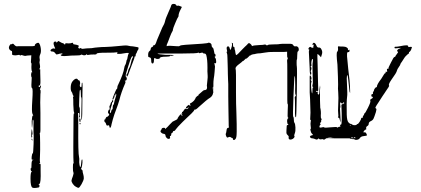

<svg xmlns="http://www.w3.org/2000/svg" viewBox="-20 -948 2123 969"><path d="M172 -732Q176 -732 177 -730Q184 -720 186 -702Q188 -684 183 -674Q178 -663 180 -653Q182 -643 180 -639Q178 -634 181 -622Q184 -608 180 -602Q179 -600 178 -599V-598H179Q183 -600 183 -597V-582Q183 -558 184 -544Q185 -518 180 -517Q169 -514 179 -509Q181 -508 182 -508.5Q183 -509 182 -511Q180 -516 184 -516Q190 -516 183 -501Q180 -494 183 -495Q185 -496 185 -483Q184 -479 184 -473Q183 -460 183 -431Q183 -426 183.5 -407Q184 -388 184 -378V-333Q185 -277 182 -277Q180 -278 180 -277Q180 -276 181 -273Q182 -271 182.5 -228Q183 -185 182 -170Q180 -134 182 -130Q184 -126 179 -124Q175 -122 180 -122Q185 -122 185 -116V-86Q187 -25 179 -20Q171 -16 176 -16Q178 -16 179 -12.5Q180 -9 178.5 -5.5Q177 -2 175 -2Q152 3 144 -1Q134 -5 134 -46Q134 -76 139 -81Q142 -84 140 -85Q138 -84 137 -85.5Q136 -87 135 -91Q133 -99 137 -99Q139 -99 139 -118Q139 -136 145 -140L149 -142Q149 -143 145 -142Q141 -141 140 -144Q139 -147 140 -158Q142 -174 145 -174Q148 -173 149.5 -221Q151 -269 149 -282V-315Q151 -340 147 -344Q144 -346 144 -323L142 -303Q140 -305 140 -336Q142 -365 146 -365Q150 -364 145 -371Q145 -372 144 -373Q139 -383 143 -442Q147 -501 142 -503Q137 -504 139 -532Q141 -560 139 -560Q137 -560 137 -573Q138 -584 141 -584Q143 -582 143 -583Q143 -584 142 -586Q137 -595 139 -623Q139 -631 137 -631Q135 -631 137 -650L138 -669L123 -668Q120 -668 116 -667.5Q112 -667 110 -666H107Q102 -666 97 -668Q88 -672 85 -669Q82 -666 80 -669Q78 -673 69 -670Q60 -668 50.5 -669Q41 -670 41 -674V-685Q41 -691 38 -691Q35 -691 29 -697Q22 -705 27 -716Q32 -725 34 -725Q36 -723 41 -726Q46 -730 51 -723Q61 -711 71 -715H103H145Q156 -715 156 -719Q155 -723 161 -727.5Q167 -732 172 -732ZM140 -297Q141 -296 142.5 -288.5Q144 -281 144 -275Q144 -269 143 -268Q140 -268 142 -262Q144 -256 140 -254Q139 -254 138.5 -255Q138 -256 138 -259.5Q138 -263 138 -266Q138 -269 138 -275ZM141 -248 143 -244Q144 -241 144 -240Q143 -237 140 -243Q138 -246 140 -248Z M274 -741Q277 -741 282 -737Q294 -730 297 -730Q302 -730 302 -727Q302 -724 307 -724Q311 -724 309 -727Q309 -728 309.5 -728.5Q310 -729 312.5 -729.5Q315 -730 318 -729.5Q321 -729 326 -729Q337 -729 341 -731Q349 -734 349 -729Q349 -724 355 -724Q383 -720 377 -713Q372 -711 377 -705Q382 -700 382 -703Q382 -708 389 -704Q395 -700 401 -702Q411 -704 443 -705Q447 -706 458.5 -707.5Q470 -709 474 -709Q492 -711 512 -711Q541 -712 570 -715Q615 -720 623 -718Q624 -718 628 -717Q632 -716 638.5 -715Q645 -714 651 -714Q678 -710 679 -708Q680 -699 675 -694Q673 -691 672 -688Q672 -685 667 -677Q665 -674 664.5 -670Q664 -666 665 -666Q667 -664 663 -664Q659 -664 659 -660Q659 -656 655 -646Q645 -621 638 -601Q625 -563 622 -562Q620 -561 619 -565Q617 -572 621 -575Q625 -579 626 -588Q627 -595 631 -603Q637 -611 643 -639Q645 -650 649 -656Q654 -664 649 -664Q647 -664 644 -660Q640 -654 629 -619Q616 -578 614.5 -570Q613 -562 617 -559Q620 -557 620 -552Q620 -547 617.5 -543.5Q615 -540 612 -541Q609 -542 609 -541.5Q609 -541 611 -539Q615 -535 612 -528Q591 -480 583 -445Q580 -431 557 -370Q549 -346 543 -321Q540 -302 535 -303Q533 -303 532 -310Q531 -318 525 -315Q518 -312 516 -320Q514 -329 510 -331Q508 -332 507 -335.5Q506 -339 506.5 -342Q507 -345 509 -345Q512 -345 512 -348Q512 -350 516 -356Q519 -359 521 -359Q521 -357 527 -363Q534 -370 529 -374Q523 -378 526 -387Q528 -395 532 -395Q535 -395 533 -403Q531 -412 534 -415Q537 -418 539 -428Q541 -434 544 -434L545 -436Q545 -437 545 -438Q544 -442 548 -442Q553 -442 551 -436Q549 -430 546 -430Q543 -430 545 -427Q547 -424 539 -403Q533 -383 536 -378Q538 -375 540 -382Q541 -383 541 -385Q542 -394 547 -396Q549 -397 549 -409L551 -419Q552 -418 554 -421Q555 -423 555 -425Q559 -444 562 -452Q569 -470 566 -474Q563 -478 563 -471Q563 -468 562 -466.5Q561 -465 559 -466Q557 -468 557 -465Q557 -464 558 -461Q558 -456 557 -456Q554 -458 554 -453Q554 -448 551 -446Q545 -444 550 -456Q551 -459 552 -462Q556 -472 562 -486Q568 -499 569 -499Q572 -499 572 -506Q572 -514 577 -522Q603 -576 607 -605Q609 -617 612 -620Q615 -624 617 -634Q619 -647 621 -647Q622 -647 624 -660Q626 -672 629 -677Q632 -681 626 -681Q624 -681 620 -681Q601 -678 600 -678Q598 -677 591 -676.5Q584 -676 581 -676Q571 -675 571 -678Q571 -679 572 -680Q573 -683 572.5 -684Q572 -685 569 -684Q563 -682 516 -682Q468 -682 468 -677Q468 -672 451 -673Q435 -673 427 -671Q421 -669 418 -673Q416 -675 415 -674Q415 -670 408.5 -669Q402 -668 396 -671Q391 -674 388 -671Q385 -668 361 -668Q338 -668 322 -666Q288 -663 287 -669Q285 -673 290 -673Q295 -673 295 -676Q295 -680 288 -678Q286 -678 281.5 -677Q277 -676 275 -675Q273 -675 270 -674Q267 -674 266 -673Q265 -672 259 -679Q253 -688 244 -688Q235 -688 235 -693Q235 -697 241.5 -701Q248 -705 253 -703Q258 -702 258.5 -703Q259 -704 254 -714Q248 -730 252 -735Q255 -739 260 -738.5Q265 -738 265 -734Q265 -730 270 -737Q273 -741 274 -741ZM366 -551Q371 -551 373 -546Q374 -542 377 -543Q379 -544 381 -541Q383 -538 384 -533Q385 -528 384 -525Q380 -511 388 -508Q389 -507 390 -508Q391 -509 391.5 -511.5Q392 -514 392 -518Q392 -531 395 -531Q398 -531 396 -471Q395 -437 395 -373Q394 -342 392 -342Q389 -350 391 -402Q393 -457 390 -457Q388 -457 388 -476Q388 -494 385 -495Q381 -497 380 -451Q378 -406 381 -406Q383 -406 383 -393Q383 -391 383 -385.5Q383 -380 383 -375Q383 -370 383 -367Q385 -355 381 -355Q379 -355 379 -359Q383 -378 376 -378Q372 -378 374 -372Q375 -369 375 -317Q374 -172 379 -155Q381 -146 380 -138Q379 -130 381 -117.5Q383 -105 385 -105Q389 -105 391 -136Q392 -144 395 -143Q396 -143 396 -139Q397 -129 394.5 -114.5Q392 -100 390 -98Q387 -97 393 -91Q399 -86 397 -84Q396 -83 400 -69Q403 -59 403 -48Q402 -37 391.5 -18.5Q381 0 376 0Q372 0 364 -5Q354 -10 347 -20.5Q340 -31 341 -38L343 -45Q344 -48 344 -49L345 -51Q346 -53 347 -56.5Q348 -60 349 -63Q353 -74 350 -79Q348 -83 348 -103Q348 -123 350 -123Q353 -123 351 -133Q350 -139 350 -206Q351 -272 351 -353Q351 -376 354 -376Q357 -376 355 -378Q351 -381 350 -420Q350 -453 349 -454Q347 -456 351 -462Q352 -465 352 -465Q350 -464 349 -465.5Q348 -467 347 -471Q345 -481 341 -485Q336 -492 337 -510Q338 -529 348 -540Q358 -551 366 -551ZM383 -351Q384 -351 384 -350Q388 -346 386 -337Q385 -327 382 -334Q378 -348 383 -351ZM381 -323Q379 -326 384 -326Q389 -326 387 -323Q385 -320 384 -320Q383 -320 381 -323Z M859 -928Q866 -928 870 -921Q872 -917 876 -919Q880 -921 889 -917L898 -913L892 -901Q881 -881 881 -867Q881 -864 879 -862Q876 -859 864.5 -831.5Q853 -804 853 -800Q853 -793 849 -788Q845 -782 837 -761Q829 -739 828 -737Q824 -729 822 -723Q820 -715 822 -715Q828 -719 869 -715Q884 -713 888 -717Q891 -720 917 -722Q1028 -728 1031 -732Q1033 -734 1040 -731Q1048 -727 1048 -719Q1048 -711 1054 -707Q1058 -704 1060 -690Q1062 -675 1065 -675Q1068 -675 1068 -668Q1068 -662 1064 -662Q1062 -662 1066 -656Q1071 -651 1071 -638Q1071 -631 1070 -629.5Q1069 -628 1066 -629Q1060 -632 1063 -623Q1065 -615 1065 -612Q1065 -611 1063 -585Q1061 -562 1059 -553Q1057 -542 1056.5 -515.5Q1056 -489 1058 -487Q1061 -486 1058 -478L1057 -525V-526Q1059 -511 1056 -510Q1052 -508 1055 -492Q1059 -467 1039 -454Q1026 -447 982 -407Q968 -393 963 -395Q961 -395 960 -393Q962 -391 947 -376Q944 -373 927.5 -357.5Q911 -342 902 -333Q873 -304 868 -296Q863 -287 858 -287Q853 -287 853 -283Q853 -279 848 -277Q844 -276 844 -268Q844 -262 840 -262Q836 -262 838 -256Q840 -250 835 -248Q828 -245 821 -252Q815 -258 815 -265Q815 -272 804 -273Q799 -274 795 -277.5Q791 -281 790 -284.5Q789 -288 792 -290Q794 -292 796 -298Q798 -303 807 -303Q814 -303 813 -300Q811 -295 815 -298Q818 -300 825 -307Q827 -309 837.5 -320.5Q848 -332 851 -334Q876 -345 876 -349Q876 -352 883 -361.5Q890 -371 892 -371Q893 -371 894 -370Q895 -369 894 -368Q893 -367 895 -366Q897 -365 899 -365Q905 -365 900 -368Q895 -371 895 -374Q895 -376 898 -375Q900 -374 900 -376Q900 -376 899 -378Q897 -383 900 -383Q903 -383 909 -393Q915 -402 919 -399Q923 -395 929 -401Q934 -406 931 -406Q929 -406 925 -402Q922 -399 919 -403Q917 -407 926 -414Q935 -422 936 -417Q937 -413 940 -414Q943 -416 939 -422Q938 -426 938.5 -425.5Q939 -425 945.5 -429Q952 -433 959 -440L966 -450Q965 -453 971.5 -459.5Q978 -466 980 -465Q982 -465 981 -467Q980 -468 984 -472Q988 -476 995 -481.5Q1002 -487 1006 -491Q1013 -495 1018 -493Q1021 -492 1022 -495Q1023 -498 1026 -507Q1030 -515 1030 -503Q1032 -481 1025 -478Q1021 -477 1016 -487Q1015 -489 1014 -491Q1016 -494 1021 -496Q1027 -498 1024 -516Q1024 -519 1026.5 -540Q1029 -561 1028 -567Q1026 -590 1027 -606Q1027 -649 1021 -670Q1018 -679 1009 -678Q1006 -678 1004 -681Q1001 -684 993 -681Q984 -678 984 -681Q984 -684 981 -682Q974 -678 903 -678H858H793H783Q765 -677 787 -674Q815 -670 840 -671Q857 -671 857 -669Q857 -669 854 -668Q851 -667 847.5 -666.5Q844 -666 843 -667Q841 -669 839 -666Q837 -662 820 -662Q786 -662 786 -654Q786 -651 777 -650.5Q768 -650 765 -653Q761 -657 759 -654.5Q757 -652 757 -645Q757 -628 750 -627.5Q743 -627 743 -644Q743 -657 736 -658Q728 -660 728 -663Q726 -684 734 -690Q740 -694 740 -698Q741 -709 748 -711Q753 -712 753 -717Q753 -720 757 -720Q761 -719 764.5 -725.5Q768 -732 772 -745Q774 -751 780 -764Q785 -774 791 -790Q797 -806 799 -809Q810 -827 813 -841Q815 -853 833 -893Q843 -915 843 -917Q845 -930 859 -928Z M1443 -727Q1457 -727 1460 -720Q1464 -713 1471 -714Q1478 -716 1483 -711Q1488 -707 1488 -699Q1488 -691 1484 -689Q1480 -688 1480 -667Q1480 -647 1478 -647Q1477 -647 1477 -631.5Q1477 -616 1478 -613Q1480 -607 1478 -483Q1476 -359 1474 -357Q1471 -355 1470 -361Q1468 -369 1469 -404Q1469 -450 1468 -452Q1466 -456 1471 -463Q1475 -469 1473 -469Q1471 -468 1470 -476Q1469 -485 1470 -515Q1470 -565 1467 -565Q1465 -563 1461 -462Q1457 -359 1460 -358Q1463 -356 1463 -344Q1463 -332 1466 -328Q1470 -324 1471 -305Q1472 -286 1468 -276Q1463 -264 1466 -261Q1468 -257 1463 -251.5Q1458 -246 1450 -244Q1443 -242 1439 -246Q1435 -250 1437 -257Q1438 -261 1431 -267Q1426 -271 1425.5 -277.5Q1425 -284 1427 -311Q1427 -317 1432 -317Q1439 -317 1434 -320Q1429 -324 1429 -336Q1429 -348 1434 -351Q1438 -354 1434 -354Q1430 -354 1432 -389Q1434 -423 1432 -423Q1430 -423 1430 -443V-501V-586Q1430 -636 1429 -639Q1428 -643 1431 -650Q1435 -657 1431 -657Q1429 -657 1429 -672V-687L1414 -686H1366Q1332 -686 1320 -683Q1319 -683 1293 -679Q1290 -679 1282.5 -678.5Q1275 -678 1273 -677Q1271 -676 1265 -675Q1259 -674 1257 -674Q1248 -672 1245 -669Q1242 -666 1242 -668Q1242 -669 1240 -667Q1238 -665 1233 -660Q1224 -651 1223 -652Q1221 -654 1214 -646Q1206 -638 1206 -640L1204 -639Q1202 -636 1190 -627Q1166 -610 1169 -601Q1172 -596 1171 -482Q1171 -420 1173 -381Q1174 -371 1174.5 -322Q1175 -273 1174 -267Q1173 -249 1166 -244Q1158 -237 1155 -247Q1153 -251 1156 -252Q1151 -250 1148 -253Q1140 -260 1132 -255Q1129 -252 1125 -255Q1122 -258 1120 -265.5Q1118 -273 1120 -274Q1121 -275 1123 -288Q1124 -302 1131 -303Q1137 -303 1135 -307Q1134 -309 1134 -332Q1134 -338 1133.5 -359.5Q1133 -381 1133 -388Q1133 -394 1132.5 -421Q1132 -448 1132 -462V-524Q1132 -526 1131 -544Q1130 -562 1130 -574Q1130 -586 1129.5 -603Q1129 -620 1129 -622Q1129 -625 1128.5 -636Q1128 -647 1128 -653Q1128 -674 1125 -680Q1122 -687 1125 -687Q1128 -687 1125 -696Q1121 -714 1131 -714Q1137 -714 1139 -705Q1143 -687 1148 -708Q1150 -713 1151 -721Q1152 -728 1149 -732H1150Q1154 -730 1155 -730Q1156 -730 1156 -721Q1156 -711 1161 -710Q1166 -708 1164 -705Q1163 -702 1165 -697Q1167 -693 1167 -690Q1167 -687 1168 -682Q1169 -677 1170 -673.5Q1171 -670 1172 -670Q1177 -670 1203 -699L1217 -713Q1219 -715 1222 -717.5Q1225 -720 1227.5 -723Q1230 -726 1231 -727Q1236 -733 1242 -728Q1248 -724 1250 -719Q1252 -714 1254 -716Q1257 -719 1294 -721Q1308 -721 1314 -723Q1319 -725 1323 -721Q1327 -717 1330 -720Q1334 -724 1361 -724Q1389 -724 1393 -726Q1395 -727 1426 -727Z M1564 -732Q1571 -732 1577 -718Q1581 -707 1590 -708Q1598 -709 1603 -697Q1609 -686 1604 -672L1600 -659L1592 -668Q1584 -676 1582 -675Q1581 -674 1583 -621Q1585 -565 1585 -534Q1585 -526 1585.5 -516.5Q1586 -507 1586 -500.5Q1586 -494 1586 -493Q1586 -490 1585 -489Q1584 -488 1582 -489Q1577 -491 1575 -487Q1574 -485 1575 -484.5Q1576 -484 1578 -485Q1582 -487 1585 -484Q1586 -483 1586 -482Q1586 -481 1584 -482Q1582 -483 1583 -479Q1583 -478 1583 -477Q1587 -465 1591 -475Q1592 -479 1592 -486Q1592 -498 1594 -510Q1595 -516 1595 -517L1596 -507L1595 -493V-483V-441Q1595 -433 1595.5 -425Q1596 -417 1596 -412V-406Q1601 -385 1599 -366Q1598 -353 1602 -349Q1607 -344 1602 -344Q1599 -344 1601 -340Q1603 -336 1598 -330Q1592 -323 1597 -323Q1601 -323 1597 -319Q1592 -314 1592 -308Q1592 -302 1604 -305Q1613 -308 1616 -305Q1618 -303 1646 -303L1610 -302H1595Q1609 -302 1642 -305Q1683 -309 1681 -305Q1680 -304 1681.5 -304Q1683 -304 1685 -305Q1692 -310 1695 -308Q1697 -307 1697.5 -308.5Q1698 -310 1697 -313Q1695 -319 1700 -319Q1704 -319 1704 -331Q1705 -342 1704.5 -375Q1704 -408 1703 -416Q1702 -421 1710 -423Q1716 -424 1717 -427Q1718 -430 1713 -432Q1711 -433 1711 -432Q1711 -431 1712 -430Q1716 -426 1708 -426Q1702 -426 1702 -428Q1702 -431 1699 -431Q1695 -431 1697 -418Q1699 -405 1697 -405Q1695 -405 1697 -380Q1700 -331 1698 -331Q1697 -332 1695 -343Q1693 -354 1689 -354Q1684 -354 1686 -357Q1689 -362 1687 -373Q1685 -385 1687 -421Q1689 -456 1687 -481Q1685 -507 1686 -508Q1687 -509 1685.5 -561Q1684 -613 1683 -622Q1676 -682 1682 -687Q1687 -692 1686 -703Q1685 -711 1686 -713Q1687 -715 1691 -714Q1695 -713 1712 -713Q1723 -713 1730.5 -708Q1738 -703 1736 -697Q1735 -695 1736.5 -694.5Q1738 -694 1740 -696Q1742 -698 1743 -697Q1744 -696 1744 -692Q1744 -685 1737 -685Q1734 -685 1733 -683.5Q1732 -682 1731.5 -677Q1731 -672 1731.5 -663Q1732 -654 1734 -637Q1736 -610 1744 -544Q1745 -532 1746 -516Q1747 -500 1747 -490Q1747 -480 1747 -478L1744 -486Q1736 -566 1734 -568Q1732 -570 1731 -565Q1729 -558 1731 -527Q1734 -470 1732 -462Q1728 -431 1730 -369Q1731 -338 1739 -330Q1748 -321 1750 -323Q1751 -324 1758 -319Q1767 -314 1788 -315L1745 -314Q1745 -312 1749 -312Q1753 -312 1751 -314L1765 -316Q1780 -316 1780 -319Q1780 -322 1784 -322Q1788 -322 1795.5 -334Q1803 -346 1803 -351Q1803 -355 1808 -353Q1811 -353 1811 -354Q1809 -357 1813 -363Q1818 -370 1818 -372Q1818 -376 1820 -376Q1823 -376 1837 -404Q1852 -434 1849 -439Q1846 -445 1854 -449Q1864 -454 1861 -459Q1860 -460 1858 -460Q1854 -460 1854 -466Q1854 -473 1859 -473Q1864 -473 1862 -477Q1861 -480 1864 -485Q1868 -491 1868 -494Q1868 -496 1870.5 -500Q1873 -504 1876 -506.5Q1879 -509 1880 -508Q1881 -507 1881.5 -507.5Q1882 -508 1882 -510Q1882 -522 1904 -550Q1905 -552 1917 -571Q1919 -574 1920 -575.5Q1921 -577 1922.5 -578Q1924 -579 1925 -579Q1927 -578 1927 -580Q1927 -580 1926 -582Q1924 -586 1927 -586Q1927 -586 1929 -586Q1932 -585 1933.5 -586Q1935 -587 1934 -589Q1932 -596 1933 -599Q1934 -602 1938 -601Q1941 -601 1941 -602Q1939 -606 1948 -622Q1950 -626 1954.5 -635Q1959 -644 1960 -645Q1964 -654 1967.5 -658Q1971 -662 1974 -661H1975Q1973 -663 1982 -674Q1992 -686 1988 -687Q1980 -690 1988 -698Q1992 -702 1997 -703L2004 -706Q2003 -707 1988 -705Q1974 -703 1972 -705Q1970 -708 1971.5 -710.5Q1973 -713 1977 -712Q1985 -712 2000 -715Q2042 -724 2040 -714Q2040 -709 2047 -711Q2056 -713 2058 -710Q2060 -707 2058 -705Q2056 -703 2056 -701Q2056 -698 2052 -692Q2048 -686 2046 -686Q2044 -686 2044 -682Q2044 -677 2042 -677Q2040 -677 2027 -664Q2023 -660 2016 -648.5Q2009 -637 2008 -636Q2001 -627 2001 -625Q2001 -621 1993 -610Q1985 -599 1983 -591Q1982 -582 1955 -545Q1938 -520 1944 -516Q1946 -514 1926 -486Q1925 -484 1921.5 -479Q1918 -474 1915 -469.5Q1912 -465 1910 -462Q1902 -449 1890 -431Q1884 -422 1880.5 -416.5Q1877 -411 1875.5 -407.5Q1874 -404 1875 -402.5Q1876 -401 1878 -400Q1882 -399 1877 -382Q1869 -357 1865 -349Q1861 -341 1852 -337Q1841 -332 1841 -324Q1841 -316 1834 -312Q1827 -308 1828 -301Q1830 -294 1826 -294Q1822 -294 1817 -287Q1812 -280 1815 -280H1823Q1826 -280 1829.5 -273Q1833 -266 1831 -264Q1830 -263 1815 -261Q1802 -260 1796 -251Q1792 -244 1781.5 -242.5Q1771 -241 1767 -246Q1753 -245 1744 -250L1793 -252H1792Q1775 -250 1771 -254Q1767 -258 1767 -254Q1767 -251 1764 -252Q1752 -258 1752 -251Q1752 -248 1749 -250H1722Q1669 -249 1633 -251Q1618 -252 1646 -253Q1651 -254 1659 -254H1664H1663L1652 -255Q1650 -256 1641 -254.5Q1632 -253 1632 -251Q1632 -248 1630 -250Q1628 -252 1621 -246Q1615 -241 1612 -244Q1611 -247 1601 -245Q1592 -243 1588 -250Q1584 -245 1580.5 -244Q1577 -243 1574 -244.5Q1571 -246 1565 -248Q1559 -250 1553 -250Q1541 -255 1545 -260Q1548 -265 1554 -265Q1564 -266 1554 -274Q1552 -275 1549.5 -281.5Q1547 -288 1546.5 -292.5Q1546 -297 1548 -298Q1550 -298 1548 -311Q1546 -324 1548 -333Q1550 -342 1548 -342Q1544 -342 1546 -358Q1548 -374 1546 -413Q1546 -421 1545 -446.5Q1544 -472 1543 -482V-532V-560Q1543 -567 1545 -567.5Q1547 -568 1549 -563Q1552 -558 1552 -551Q1552 -548 1551 -546.5Q1550 -545 1548 -546Q1546 -547 1546 -547Q1546 -547 1549 -543Q1554 -538 1552 -535Q1547 -524 1553 -483L1555 -476Q1557 -478 1557 -494Q1557 -508 1560 -506L1561 -507Q1560 -508 1559 -509Q1555 -513 1557 -519Q1559 -525 1559 -533Q1559 -536 1558 -567.5Q1557 -599 1557 -615Q1557 -627 1559 -639Q1561 -650 1557 -650Q1554 -650 1552 -638.5Q1550 -627 1552 -619Q1552 -614 1550 -614Q1549 -615 1548 -615Q1547 -614 1549 -611Q1555 -604 1549 -592L1548 -585Q1551 -585 1551 -577Q1550 -570 1548 -570Q1543 -572 1543 -601Q1543 -608 1540 -662Q1537 -695 1541 -695Q1543 -695 1541 -697Q1540 -698 1539 -698Q1534 -700 1539 -707Q1545 -714 1549 -710Q1556 -705 1561 -708Q1563 -709 1562 -711Q1560 -715 1563 -719Q1566 -723 1565 -723Q1564 -723 1562 -722Q1558 -720 1557 -722.5Q1556 -725 1560 -730Q1562 -732 1564 -732Z"/></svg>

Font: Strokes
Style: Regular
Weight: 400
Version: Version 1.0